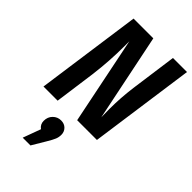

<svg xmlns="http://www.w3.org/2000/svg" viewBox="-297 -783 1189 1189"><g transform="rotate(45 297.5 -188.5)"><path d="M494 0H321L204 -574V-532Q204 -401 187 -269L150 0H26L123 -692H296L414 -118Q413 -144 413 -192Q413 -288 426 -387L468 -692H591ZM316 133Q316 154 308.5 172.5Q301 191 280 226L227 315H159L202 198Q177 180 177 149Q177 115 199 93Q221 71 252 71Q281 71 298.5 89Q316 107 316 133Z"/></g></svg>

Font: Fira Sans Condensed SemiBold
Style: Italic
Weight: 600
Width: 3
Italic angle: -8°
Designer: bBox Type GmbH & Carrois Corporate GbR & Edenspiekermann AG
Foundry: bBox Type GmbH & Carrois Corporate GbR & Edenspiekermann AG
Version: Version 4.301